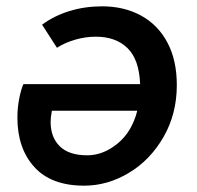

<svg xmlns="http://www.w3.org/2000/svg" viewBox="-20 -574 624 607"><path d="M35 -202Q35 -234 41 -263.5Q47 -293 54 -308H423Q420 -386 383 -422Q346 -458 283 -458Q250 -458 217.5 -448.5Q185 -439 160 -423L113 -496Q151 -524 199.5 -539Q248 -554 303 -554Q372 -554 425.5 -525Q479 -496 509 -440Q539 -384 539 -305Q539 -214 497 -141Q455 -68 387.5 -27.5Q320 13 246 13Q142 13 88.5 -46Q35 -105 35 -202ZM256 -83Q306 -83 351.5 -120Q397 -157 414 -224H144Q140 -202 140 -189Q140 -140 169 -111.5Q198 -83 256 -83Z"/></svg>

Font: Nebula Sans Semibold
Style: Regular
Weight: 600
Italic angle: -9°
Designer: Paul D. Hunt for Adobe (as Source Sans)
Foundry: Nebula Entertainment & Broadcasting LLC
Version: Version 1.010